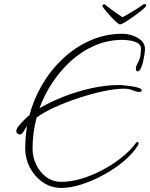

<svg xmlns="http://www.w3.org/2000/svg" viewBox="-20 -868 739 944"><path d="M691 -848Q697 -848 698.5 -843Q700 -838 695 -834Q687 -825 669 -811Q651 -797 630.5 -782.5Q610 -768 593 -758Q576 -748 570 -748Q565 -748 552 -759.5Q539 -771 525 -786.5Q511 -802 499.5 -815.5Q488 -829 486 -834Q482 -836 484 -839Q484 -843 488.5 -846Q493 -849 498 -844Q520 -826 546 -808Q572 -790 582 -783Q591 -788 610.5 -799Q630 -810 650.5 -823Q671 -836 683 -845Q688 -848 691 -848ZM282 56Q231 56 190.5 28Q150 0 127 -44Q104 -88 104 -137Q104 -193 113 -248Q107 -241 97.5 -224Q88 -207 78 -207Q71 -207 65.5 -211.5Q60 -216 60 -223Q60 -234 73 -250Q86 -266 101.5 -281Q117 -296 125 -302Q145 -379 187 -451Q229 -523 289 -579.5Q349 -636 423.5 -669Q498 -702 582 -702Q604 -702 630 -694Q656 -686 674.5 -669Q693 -652 693 -625Q693 -619 690.5 -602Q688 -585 683.5 -565Q679 -545 672 -531Q665 -517 655 -517Q651 -517 649.5 -522.5Q648 -528 648 -531Q648 -542 660.5 -564.5Q673 -587 673 -629Q673 -648 656 -657Q639 -666 617.5 -669Q596 -672 582 -672Q510 -672 445.5 -644Q381 -616 328.5 -568Q276 -520 236.5 -460Q197 -400 174 -336Q229 -368 296 -394Q363 -420 432.5 -435Q502 -450 566 -450Q571 -450 588.5 -448.5Q606 -447 626.5 -444Q647 -441 662 -436Q677 -431 677 -423Q677 -419 672.5 -417.5Q668 -416 666 -416Q652 -416 632.5 -424Q613 -432 591 -432Q548 -432 489 -419.5Q430 -407 367.5 -386.5Q305 -366 250 -341Q195 -316 160 -290Q150 -253 145 -214.5Q140 -176 140 -137Q140 -97 157.5 -59.5Q175 -22 207 2Q239 26 282 26Q329 26 380.5 10.5Q432 -5 482.5 -31.5Q533 -58 575.5 -91.5Q618 -125 646 -162Q648 -164 650.5 -167Q653 -170 656 -170Q661 -170 661 -164Q661 -160 659.5 -156Q658 -152 656 -150Q632 -112 588 -75Q544 -38 490 -8.5Q436 21 381.5 38.5Q327 56 282 56Z"/></svg>

Font: Licorice
Style: Regular
Weight: 400
Designer: Robert E. Leuschke
Foundry: Robert E. Leuschke
Version: Version 1.010; ttfautohint (v1.8.3)